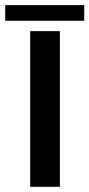

<svg xmlns="http://www.w3.org/2000/svg" viewBox="-65 -720 344 740"><path d="M51.3 0V-600H165.8V0ZM-44.9 -700.2H259.6V-640H-44.9Z"/></svg>

Font: Big Shoulders Stencil Text Thin
Style: Regular
Weight: 100
Designer: Patric King
Foundry: XO Type Co
Version: Version 2.001